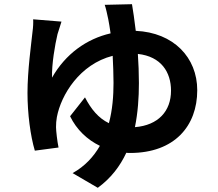

<svg xmlns="http://www.w3.org/2000/svg" viewBox="-20 -824 1040 915"><path d="M623 -218C637 -287 642 -358 642 -428C642 -475 640 -522 637 -567C748 -555 795 -480 795 -392C795 -294 734 -227 623 -218ZM479 -801C485 -785 491 -755 496 -732C500 -713 503 -691 507 -665C393 -639 292 -567 228 -454C226 -518 242 -610 254 -661C259 -678 266 -700 273 -721L138 -732C139 -717 138 -694 135 -673C129 -615 111 -488 111 -381C111 -283 125 -176 146 -106L259 -121C253 -149 247 -201 247 -218C247 -235 248 -249 251 -266C271 -372 360 -518 517 -558C519 -516 521 -472 521 -429C521 -367 516 -300 499 -237C449 -261 414 -304 385 -360L314 -270C345 -206 396 -158 456 -129C426 -77 385 -32 326 1L446 71C509 25 552 -32 582 -96C588 -95 594 -95 600 -95C812 -95 920 -224 920 -394C920 -550 807 -669 627 -677C621 -729 614 -774 609 -804Z"/></svg>

Font: Noto Sans CJK JP Bold
Style: Regular
Weight: 700
Designer: Ryoko NISHIZUKA (kana & ideographs); Paul D. Hunt (Latin, Greek & Cyrillic); Wenlong ZHANG (bopomofo); Sandoll Communica
Foundry: Adobe Systems Incorporated
Version: Version 1.004;PS 1.004;hotconv 1.0.82;makeotf.lib2.5.63406